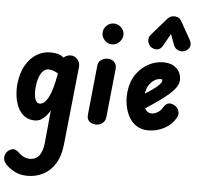

<svg xmlns="http://www.w3.org/2000/svg" viewBox="-90 -1012 1606 1558"><g transform="rotate(5 713.5 -233.0)"><path d="M211 10Q161 10 126.8 -15.2Q92.5 -40.5 72.8 -82.2Q53 -124 46.5 -175Q40 -226 45.5 -277Q55 -363 89.5 -424.2Q124 -485.5 176 -518.2Q228 -551 289 -551Q320 -551 347.8 -544.8Q375.5 -538.5 400.5 -518L402 -519.5Q413 -530.5 427 -535.8Q441 -541 456.5 -541Q488 -541 511.5 -515.8Q535 -490.5 531 -451.5L464 186Q454.5 278 416.5 339.8Q378.5 401.5 319.8 432.2Q261 463 189 463Q127.5 463 80.2 436.5Q33 410 9.5 381Q-15 353 -8.8 320.5Q-2.5 288 23.5 270.5Q54 251 74.2 260.2Q94.5 269.5 107 282Q126.5 302.5 150 313.2Q173.5 324 198 324Q227.5 324 250.8 309.8Q274 295.5 289.2 262.8Q304.5 230 309.5 175.5L334 -81Q320.5 -59 302.8 -38Q285 -17 262.5 -3.5Q240 10 211 10ZM195.5 -262.5Q192.5 -233 193.8 -208.5Q195 -184 200.5 -166.2Q206 -148.5 215.8 -139Q225.5 -129.5 239.5 -129.5Q257.5 -129.5 274.8 -143Q292 -156.5 308 -186.2Q324 -216 338.2 -264.8Q352.5 -313.5 364.5 -383.5L365 -386.5Q341.5 -401 322.2 -406.5Q303 -412 287.5 -412Q251.5 -412 227.2 -373.2Q203 -334.5 195.5 -262.5Z M709.5 0Q677.5 0 655.5 -18.5Q633.5 -37 637 -74L678 -476Q681.5 -509 705.5 -525Q729.5 -541 758.5 -541Q788 -541 810.2 -520.5Q832.5 -500 828.5 -461.5L787.5 -66.5Q784 -34.5 761 -17.2Q738 0 709.5 0ZM697.5 -745Q697.5 -778.5 722.8 -804Q748 -829.5 782 -829.5Q819 -829.5 843.5 -803.2Q868 -777 868 -746.5Q868 -726 856.8 -705.8Q845.5 -685.5 826.2 -672.5Q807 -659.5 782 -659.5Q748 -659.5 722.8 -684.8Q697.5 -710 697.5 -745Z M1134 10Q1077.5 10 1038 -16.5Q998.5 -43 975 -86.8Q951.5 -130.5 943 -182.8Q934.5 -235 940 -286Q949.5 -372 990.8 -431Q1032 -490 1090.5 -520.5Q1149 -551 1209.5 -551Q1257 -551 1289.8 -533.8Q1322.5 -516.5 1339.5 -487.5Q1356.5 -458.5 1356.5 -422.5Q1356.5 -398 1343.5 -373Q1330.5 -348 1300.8 -318.5Q1271 -289 1220.5 -251.8Q1170 -214.5 1095 -166Q1101 -155.5 1108.5 -147.2Q1116 -139 1125.8 -134Q1135.5 -129 1147 -129Q1174.5 -129 1200 -144.5Q1225.5 -160 1239 -185Q1253 -211.5 1276.5 -220Q1300 -228.5 1330.5 -211Q1355.5 -196.5 1364.8 -168.5Q1374 -140.5 1360 -115Q1328 -56.5 1267 -23.2Q1206 10 1134 10ZM1082 -285Q1114 -304 1138.5 -321.5Q1163 -339 1180 -354Q1197 -369 1205.8 -381Q1214.5 -393 1214.5 -400.5Q1214.5 -406 1211.8 -409.8Q1209 -413.5 1199 -413.5Q1176.5 -413.5 1152 -399.8Q1127.5 -386 1108.5 -358.2Q1089.5 -330.5 1082.5 -288ZM1371 -656Q1344 -648 1319.2 -659.5Q1294.5 -671 1285 -696L1251.5 -784.5L1197.5 -688.5Q1177.5 -652 1147.5 -650.8Q1117.5 -649.5 1096 -668.5Q1075.5 -688 1072.5 -715.5Q1069.5 -743 1088 -764L1212.5 -906.5Q1223.5 -919 1237.2 -924.8Q1251 -930.5 1265 -930.5Q1282 -930.5 1297.8 -923.5Q1313.5 -916.5 1324 -898L1405.5 -753.5Q1426 -717 1412.2 -690.8Q1398.5 -664.5 1371 -656Z"/></g></svg>

Font: Edu SA Hand
Style: Bold
Weight: 700
Designer: Tina and Corey Anderson, Eben Sorkin, Mirko Velimirovic
Foundry: Google for Education
Version: Version 2.000